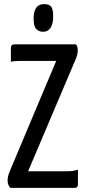

<svg xmlns="http://www.w3.org/2000/svg" viewBox="-20 -916 422 936"><path d="M30 0Q25 -6 21 -14.5Q17 -23 17 -35Q17 -45 19 -54.5Q21 -64 25 -75L254 -619H77Q66 -619 53.5 -618Q41 -617 33 -615V-682Q33 -700 51 -700H350Q355 -694 357 -687.5Q359 -681 359 -671Q359 -652 350 -630L117 -81H298Q316 -81 331.5 -82.5Q347 -84 360 -89V-18Q360 -10 356.5 -5Q353 0 342 0ZM189 -761Q167 -762 155 -776.5Q143 -791 144 -830Q144 -860 156.5 -878Q169 -896 195 -896Q221 -896 230.5 -882Q240 -868 239 -833Q239 -800 226.5 -780.5Q214 -761 189 -761Z"/></svg>

Font: Yanone Kaffeesatz ExtraLight Medium
Style: Regular
Weight: 500
Version: Version 2.003